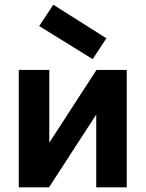

<svg xmlns="http://www.w3.org/2000/svg" viewBox="-20 -798 620 818"><path d="M190 -500V-190L391 -500H520V0H390V-310L189 0H60V-500ZM147 -687 207 -778 433 -635 375 -546Z"/></svg>

Font: NT Somic Bold
Style: Regular
Weight: 700
Designer: Ravid Balaliev — lead type designer, mastering
Michael Voronin — secret advisor, marketing
Ivan Kovalenko — best boy
Foundry: NT Type
Version: Version 0.7